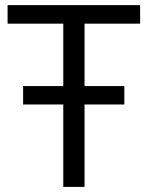

<svg xmlns="http://www.w3.org/2000/svg" viewBox="-20 -734 582 754"><path d="M228.5 -396V-641.1H9.8V-713.9H530.3V-641.1H312V-396H468.3V-323.7H312V0H228.5V-323.7H70.8V-396Z"/></svg>

Font: Viking Open Sans
Style: Regular
Weight: 400
Foundry: Ascender Corporation
Version: Version 2.001